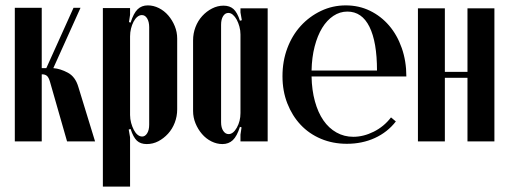

<svg xmlns="http://www.w3.org/2000/svg" viewBox="-20 -525 1886 713"><path d="M166 -220Q161 -238 154 -243.5Q147 -249 137 -249H135V0H35V-496H135V-272H152L253 -496H279L178 -272Q204 -270 232 -255Q260 -240 271 -202L333 0H229Z M459 -443 465 -441Q476 -476 491 -490.5Q506 -505 529 -505Q550 -505 570 -495Q590 -485 605 -467.5Q620 -450 629 -428Q638 -406 638 -382V-119Q638 -93 629 -69.5Q620 -46 604 -28.5Q588 -11 568 -0.5Q548 10 525 10Q502 10 488.5 -2.5Q475 -15 465 -46L458 -44L463 -15V168H362V-495H463V-470ZM463 -98Q463 -83 467 -68.5Q471 -54 477 -42.5Q483 -31 491 -24.5Q499 -18 508 -18Q519 -18 526.5 -30Q534 -42 534 -62V-424Q534 -444 526.5 -456.5Q519 -469 507 -469Q498 -469 490 -462.5Q482 -456 476 -444.5Q470 -433 466.5 -419Q463 -405 463 -390Z M877 -52 871 -54Q860 -19 844.5 -4.5Q829 10 806 10Q785 10 765 0Q745 -10 730 -27.5Q715 -45 706 -67Q697 -89 697 -113V-375Q697 -401 706 -424.5Q715 -448 731 -465.5Q747 -483 767.5 -493.5Q788 -504 810 -504Q833 -504 847 -491.5Q861 -479 871 -448L878 -450L873 -479V-494H974V0H873V-25ZM873 -397Q873 -412 869 -426.5Q865 -441 859 -452Q853 -463 845 -470Q837 -477 828 -477Q816 -477 808.5 -465Q801 -453 801 -433V-71Q801 -51 809 -39Q817 -27 829 -27Q846 -27 859.5 -51Q873 -75 873 -105Z M1450 -74Q1419 -34 1372 -12.5Q1325 9 1268 9Q1216 9 1172 -9.5Q1128 -28 1096.5 -61.5Q1065 -95 1047 -141Q1029 -187 1029 -242Q1029 -298 1047 -346Q1065 -394 1097 -429Q1129 -464 1172 -484.5Q1215 -505 1264 -505Q1313 -505 1354 -485Q1395 -465 1425 -430Q1455 -395 1472 -346.5Q1489 -298 1489 -241H1137Q1138 -190 1149.5 -148.5Q1161 -107 1181 -78Q1201 -49 1229.5 -33Q1258 -17 1292 -17Q1330 -17 1368 -36Q1406 -55 1432 -89ZM1270 -482Q1242 -482 1218 -466Q1194 -450 1176.5 -421.5Q1159 -393 1148.5 -352.5Q1138 -312 1137 -263H1380Q1380 -369 1352 -425.5Q1324 -482 1270 -482Z M1632 -494V-258H1716V-494H1816V0H1716V-236H1632V0H1532V-494Z"/></svg>

Font: Moniqa Extra Bold Narrow Heading
Style: Regular
Weight: 800
Width: 4
Designer: Rajesh Rajput
Foundry: Rajesh Rajput
Version: Version 1.000;December 15, 2022;FontCreator 14.0.0.2794 32-b